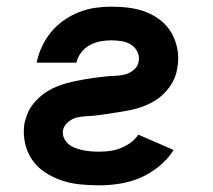

<svg xmlns="http://www.w3.org/2000/svg" viewBox="-20 -548 640 576"><path d="M277 8Q248 8 219 5Q190 2 164 -7Q138 -16 115 -31Q92 -46 76.5 -68.5Q61 -91 55 -119Q49 -147 53 -176Q56 -190 61.5 -204.5Q67 -219 76 -231.5Q85 -244 97 -255Q109 -266 122 -274Q135 -282 149.5 -288Q164 -294 178.5 -298Q193 -302 207.5 -305Q222 -308 236.5 -310.5Q251 -313 266 -315Q281 -317 295.5 -318.5Q310 -320 325 -320.5Q340 -321 354.5 -324.5Q369 -328 381.5 -338.5Q394 -349 396 -364Q399 -379 392 -393Q385 -407 372.5 -414.5Q360 -422 345 -424.5Q330 -427 314 -427Q298 -427 281.5 -424Q265 -421 250 -413Q235 -405 224 -391Q213 -377 209 -360H90Q95 -385 106 -408.5Q117 -432 133.5 -452Q150 -472 171.5 -487Q193 -502 217 -511.5Q241 -521 265.5 -524.5Q290 -528 314 -528Q342 -528 368.5 -524.5Q395 -521 419 -511.5Q443 -502 463 -486Q483 -470 495.5 -447.5Q508 -425 512.5 -398.5Q517 -372 512 -345Q510 -330 504.5 -316Q499 -302 490 -289Q481 -276 469.5 -265Q458 -254 445 -246Q432 -238 417.5 -232Q403 -226 388.5 -222Q374 -218 359 -215.5Q344 -213 329.5 -210.5Q315 -208 300.5 -206Q286 -204 271 -202Q256 -200 241.5 -199.5Q227 -199 212.5 -196Q198 -193 185 -182.5Q172 -172 169 -157Q167 -145 172 -134Q177 -123 186 -115.5Q195 -108 206 -104Q217 -100 228.5 -97.5Q240 -95 252 -94Q264 -93 277 -93Q293 -93 309 -95Q325 -97 340.5 -103Q356 -109 370.5 -119Q385 -129 395 -144L501 -98Q483 -70 456.5 -48.5Q430 -27 400.5 -14.5Q371 -2 339.5 3Q308 8 277 8Z"/></svg>

Font: Zed Sans Extended
Style: Bold Italic
Weight: 700
Width: 7
Italic angle: -9°
Designer: Belleve Invis
Foundry: Belleve Invis
Version: Version 1.0.0; ttfautohint (v1.8.4)